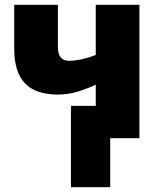

<svg xmlns="http://www.w3.org/2000/svg" viewBox="-20 -573 658 796"><path d="M558 -553V0H437V203H274V-134H377V-222Q346 -207 305 -194Q264 -181 220 -181Q128 -181 83.5 -227.5Q39 -274 39 -370V-553H220V-378Q220 -321 266 -321Q314 -321 377 -345V-553Z"/></svg>

Font: Noto Sans SemiCondensed Black
Style: Regular
Weight: 900
Width: 4
Designer: Monotype Design Team
Foundry: Monotype Imaging Inc.
Version: Version 2.013; ttfautohint (v1.8.4.7-5d5b)